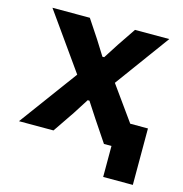

<svg xmlns="http://www.w3.org/2000/svg" viewBox="-99 -607 798 838"><g transform="rotate(15 300.0 -188.0)"><path d="M441 0H407L342 -97L297 -166H289L245 -97L179 0H23L216 -262L36 -516H205L260 -433L302 -366H310L353 -433L409 -516H564L384 -270L495 -115H575V140H441Z"/></g></svg>

Font: Lilex
Style: Regular
Weight: 400
Monospace: yes
Designer: Mike Abbink, Paul van der Laan, Pieter van Rosmalen, Mikhael Khrustik
Foundry: Mikhael Khrustik
Version: Version 2.510